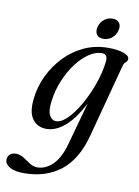

<svg xmlns="http://www.w3.org/2000/svg" viewBox="-160 -651 693 956"><g transform="rotate(10 187.0 -173.0)"><path d="M323 0.5Q290 127 214.8 186Q139.5 245 28.5 245Q-18.5 245 -43.2 230.5Q-68 216 -68 193.5Q-68 178 -57 167.2Q-46 156.5 -26 156.5Q-4.5 156.5 14 168.8Q32.5 181 50.8 193Q69 205 90 205Q130.5 205 166.2 170.8Q202 136.5 222 64L282 -152.5Q238.5 -68.5 192.8 -30Q147 8.5 100 8.5Q55.5 8.5 30 -25.8Q4.5 -60 13.5 -132Q20 -191 46.5 -246.5Q73 -302 115.2 -346.2Q157.5 -390.5 213.2 -416.5Q269 -442.5 334.5 -442.5Q385 -442.5 414 -431.5Q443 -420.5 442 -405Q441 -392.5 432.5 -386.5Q424 -380.5 420.5 -367ZM103 -136Q95.5 -83 108.2 -60.2Q121 -37.5 140.5 -37.5Q163.5 -37.5 188.8 -59.2Q214 -81 238.2 -117.2Q262.5 -153.5 283 -197.8Q303.5 -242 317 -287.5Q330.5 -333 334.5 -372Q339.5 -411 308.5 -411Q276 -411 242.5 -388Q209 -365 179.8 -325.8Q150.5 -286.5 130.2 -237.2Q110 -188 103 -136ZM303 -482.5Q278.5 -482.5 268.2 -497.5Q258 -512.5 264 -536Q270 -559.5 288.5 -574.5Q307 -589.5 331 -589.5Q355 -589.5 365.5 -574.5Q376 -559.5 369.5 -536Q363.5 -512.5 345.2 -497.5Q327 -482.5 303 -482.5Z"/></g></svg>

Font: Fraunces 144pt S050
Style: Italic
Weight: 400
Italic angle: -16°
Version: Version 1.000; ttfautohint (v1.8.3)